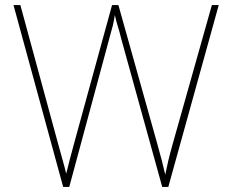

<svg xmlns="http://www.w3.org/2000/svg" viewBox="-20 -734 909 754"><path d="M839 -714 641 0H617L456 -582Q449 -611 443 -629.5Q437 -648 431 -675Q427 -650 423.5 -635.5Q420 -621 415 -604L252 0H228L33 -714H60L208 -170Q218 -133 225.5 -107Q233 -81 240 -52Q247 -81 254 -107.5Q261 -134 271 -171L420 -714H445L598 -168Q609 -129 615.5 -103.5Q622 -78 629 -48Q635 -78 641 -103.5Q647 -129 658 -168L812 -714Z"/></svg>

Font: Noto Sans Cherokee Thin
Style: Regular
Weight: 100
Designer: Monotype Design Team
Foundry: Monotype Imaging Inc.
Version: Version 2.001; ttfautohint (v1.8.4.7-5d5b)